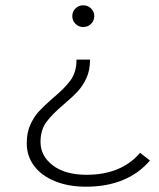

<svg xmlns="http://www.w3.org/2000/svg" viewBox="-20 -546 602 725"><path d="M294 -444Q277 -444 265 -456Q253 -468 253 -485Q253 -502 265 -514Q277 -526 294 -526Q312 -526 324 -514Q336 -502 336 -485Q336 -468 324 -456Q312 -444 294 -444ZM305 159Q238 159 187 138Q136 117 108.5 80Q81 43 81 -5Q81 -45 94.5 -75Q108 -105 127 -125.5Q146 -146 179 -175Q224 -212 246.5 -243Q269 -274 269 -321H320Q320 -281 306.5 -251.5Q293 -222 273.5 -201Q254 -180 221 -152Q177 -115 155 -85Q133 -55 133 -10Q133 43 179.5 78.5Q226 114 307 114Q438 114 509 31L546 60Q506 108 445 133.5Q384 159 305 159Z"/></svg>

Font: Hilab Light
Style: Regular
Weight: 300
Designer: Cristianderson Lima
Foundry: Cristianderson
Version: Version 1.0